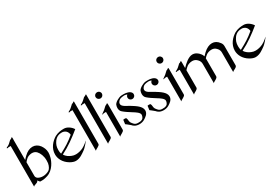

<svg xmlns="http://www.w3.org/2000/svg" viewBox="37 -1493 3380 2360"><g transform="rotate(-30 1727.0 -313.0)"><path d="M179.2 -332C202.1 -349.1 235.8 -354 251 -354C274.9 -354 297.9 -346.2 314.9 -328.1C342.8 -297.9 363.8 -248 363.8 -188C363.8 -175.8 362.8 -163.1 361.8 -147.9C355 -106 333 -71.8 314.9 -62C283.2 -44.9 253.9 -39.1 229 -39.1C203.1 -39.1 180.2 -45.9 164.1 -55.2C150.9 -62 140.1 -75.2 138.2 -92.8V-290C148.9 -303.2 168 -325.2 179.2 -332ZM134.8 -647C130.9 -647 127 -643.1 118.2 -634.8C112.8 -629.9 102.1 -628.9 102.1 -628.9L61 -590.8C43 -576.2 14.2 -566.9 14.2 -563C14.2 -558.1 25.9 -555.2 28.8 -555.2C33.2 -555.2 34.2 -560.1 34.2 -560.1H69.8V17.1C81.1 -2.9 138.2 0 138.2 -29.8C147 -26.9 159.2 0 168.9 0C212.9 0 219.2 1 272.9 -15.1C367.2 -45.9 412.1 -149.9 422.9 -195.8C429.2 -220.2 432.1 -240.2 432.1 -257.8C432.1 -301.8 416 -335.9 395 -366.2C369.1 -400.9 334 -418.9 295.9 -418.9C256.8 -418.9 214.8 -399.9 174.8 -360.8C165 -353 149.9 -334 138.2 -321.8V-606V-609.9C138.2 -612.8 139.2 -617.2 139.2 -621.1C139.2 -632.8 138.2 -647 134.8 -647Z M777.8 -311C699.7 -246.1 654.8 -219.2 559.6 -168.9C553.7 -185.1 551.8 -204.1 551.8 -225.1C551.8 -271 564 -303.2 588.9 -337.9C600.6 -354 618.7 -370.1 638.7 -378.9C660.6 -389.2 684.6 -390.1 698.7 -390.1C717.8 -390.1 738.8 -380.9 752 -369.1C768.6 -354 777.8 -329.1 777.8 -311ZM860.8 -342.8C835 -383.8 787.6 -418 741.7 -418C697.8 -418 657.7 -413.1 611.8 -389.2C551.8 -353 489.7 -287.1 489.7 -195.8C489.7 -139.2 518.6 -70.8 596.7 -24.9C623.5 -9.8 649.9 0 673.8 0C734.9 0 783.7 -41 810.5 -59.1C848.6 -83 906.7 -158.2 902.8 -158.2C902.8 -158.2 864.7 -118.2 818.8 -95.2C787.6 -80.1 749.5 -69.8 714.8 -69.8C694.8 -69.8 675.8 -73.2 659.7 -80.1C627.9 -92.8 592.8 -111.8 572.8 -148.9C676.8 -200.2 769.5 -268.1 860.8 -342.8Z M1016.6 -630.9C1016.6 -643.1 1017.6 -647 1013.7 -647C1008.3 -647 1001.5 -641.1 997.6 -637.2C991.2 -631.8 980.5 -631.8 980.5 -631.8C980.5 -631.8 959.5 -610.8 939.5 -594.2C922.4 -578.1 893.6 -568.8 893.6 -564C893.6 -560.1 904.3 -557.1 908.2 -557.1C911.6 -557.1 912.6 -562 912.6 -562H948.2V15.1C959.5 -3.9 1016.6 -16.1 1016.6 -43Z M1189.5 -630.9C1189.5 -643.1 1190.4 -647 1186.5 -647C1181.2 -647 1174.3 -641.1 1170.4 -637.2C1164.1 -631.8 1153.3 -631.8 1153.3 -631.8C1153.3 -631.8 1132.3 -610.8 1112.3 -594.2C1095.2 -578.1 1066.4 -568.8 1066.4 -564C1066.4 -560.1 1077.1 -557.1 1081.1 -557.1C1084.5 -557.1 1085.4 -562 1085.4 -562H1121.1V15.1C1132.3 -3.9 1189.5 -16.1 1189.5 -43Z M1357.9 -422.9C1353 -422.9 1347.2 -417 1341.3 -413.1C1335.9 -408.2 1326.2 -407.2 1326.2 -407.2C1326.2 -407.2 1305.2 -386.2 1285.2 -369.1C1265.1 -352.1 1238.3 -337.9 1238.3 -333C1238.3 -329.1 1249 -332 1252 -332C1256.3 -332 1257.3 -336.9 1257.3 -336.9H1293.9V14.2C1305.2 -4.9 1362.3 -17.1 1362.3 -44.9V-384.8C1362.3 -397.9 1363.3 -422.9 1357.9 -422.9ZM1363.3 -558.1C1363.3 -583 1343.3 -602.1 1319.3 -602.1C1293.9 -602.1 1273.9 -583 1273.9 -558.1C1273.9 -534.2 1293.9 -514.2 1319.3 -514.2C1343.3 -514.2 1363.3 -534.2 1363.3 -558.1Z M1692.9 -377.9C1674.8 -408.2 1626 -418 1590.8 -418C1545.9 -418 1539.1 -417 1499 -397C1478 -386.2 1458 -370.1 1448.7 -354C1442.9 -339.8 1439 -324.2 1439 -308.1C1439 -285.2 1445.8 -262.2 1464.8 -247.1C1497.1 -219.2 1525.9 -201.2 1573.7 -170.9C1610.8 -147.9 1656.7 -119.1 1656.7 -88.9C1656.7 -74.2 1647.9 -43.9 1628.9 -34.2C1607.9 -22 1590.8 -22.9 1566.9 -22.9C1521 -22.9 1504.9 -55.2 1489.7 -75.2C1477.1 -94.2 1482.9 -125 1472.7 -143.1C1465.8 -154.8 1429.7 -147.9 1429.7 -147.9L1421.9 -88.9C1421.9 -88.9 1462.9 -59.1 1481 -42C1497.1 -22 1524.9 0 1576.7 0C1601.1 0 1629.9 -5.9 1652.8 -21C1675.8 -36.1 1721.7 -62 1721.7 -111.8C1721.7 -171.9 1649.9 -214.8 1591.8 -251C1555.7 -273.9 1489.7 -296.9 1489.7 -335.9C1489.7 -367.2 1519 -386.2 1530.8 -391.1C1541 -395 1564.9 -400.9 1587.9 -400.9C1591.8 -400.9 1594.7 -400.9 1599.1 -399.9C1609.9 -398.9 1620.1 -396 1627.9 -391.1C1616.7 -381.8 1609.9 -370.1 1609.9 -355C1609.9 -331.1 1629.9 -312 1654.8 -312C1678.7 -312 1698.7 -331.1 1698.7 -355C1698.7 -363.8 1696.8 -372.1 1692.9 -377.9Z M2037.6 -377.9C2019.5 -408.2 1970.7 -418 1935.5 -418C1890.6 -418 1883.8 -417 1843.8 -397C1822.8 -386.2 1802.7 -370.1 1793.5 -354C1787.6 -339.8 1783.7 -324.2 1783.7 -308.1C1783.7 -285.2 1790.5 -262.2 1809.6 -247.1C1841.8 -219.2 1870.6 -201.2 1918.5 -170.9C1955.6 -147.9 2001.5 -119.1 2001.5 -88.9C2001.5 -74.2 1992.7 -43.9 1973.6 -34.2C1952.6 -22 1935.5 -22.9 1911.6 -22.9C1865.7 -22.9 1849.6 -55.2 1834.5 -75.2C1821.8 -94.2 1827.6 -125 1817.4 -143.1C1810.5 -154.8 1774.4 -147.9 1774.4 -147.9L1766.6 -88.9C1766.6 -88.9 1807.6 -59.1 1825.7 -42C1841.8 -22 1869.6 0 1921.4 0C1945.8 0 1974.6 -5.9 1997.6 -21C2020.5 -36.1 2066.4 -62 2066.4 -111.8C2066.4 -171.9 1994.6 -214.8 1936.5 -251C1900.4 -273.9 1834.5 -296.9 1834.5 -335.9C1834.5 -367.2 1863.8 -386.2 1875.5 -391.1C1885.7 -395 1909.7 -400.9 1932.6 -400.9C1936.5 -400.9 1939.5 -400.9 1943.8 -399.9C1954.6 -398.9 1964.8 -396 1972.7 -391.1C1961.4 -381.8 1954.6 -370.1 1954.6 -355C1954.6 -331.1 1974.6 -312 1999.5 -312C2023.4 -312 2043.5 -331.1 2043.5 -355C2043.5 -363.8 2041.5 -372.1 2037.6 -377.9Z M2225.1 -422.9C2220.2 -422.9 2214.4 -417 2208.5 -413.1C2203.1 -408.2 2193.4 -407.2 2193.4 -407.2C2193.4 -407.2 2172.4 -386.2 2152.3 -369.1C2132.3 -352.1 2105.5 -337.9 2105.5 -333C2105.5 -329.1 2116.2 -332 2119.1 -332C2123.5 -332 2124.5 -336.9 2124.5 -336.9H2161.1V14.2C2172.4 -4.9 2229.5 -17.1 2229.5 -44.9V-384.8C2229.5 -397.9 2230.5 -422.9 2225.1 -422.9ZM2230.5 -558.1C2230.5 -583 2210.4 -602.1 2186.5 -602.1C2161.1 -602.1 2141.1 -583 2141.1 -558.1C2141.1 -534.2 2161.1 -514.2 2186.5 -514.2C2210.4 -514.2 2230.5 -534.2 2230.5 -558.1Z M2402.8 -418C2398.9 -418 2396 -417 2386.2 -409.2C2380.9 -403.8 2370.1 -403.8 2370.1 -403.8C2370.1 -403.8 2350.1 -382.8 2330.1 -366.2C2312 -350.1 2283.2 -340.8 2283.2 -335.9C2283.2 -332 2293.9 -329.1 2296.9 -329.1C2300.3 -329.1 2302.2 -333 2302.2 -333H2337.9V20C2348.1 1 2406.2 -12.2 2406.2 -40V-285.2C2415 -298.8 2438 -318.8 2450.2 -328.1C2462.9 -336.9 2493.2 -349.1 2522.9 -349.1C2544.9 -349.1 2568.8 -341.8 2585.9 -324.2C2597.2 -312 2619.1 -296.9 2619.1 -250V21C2627.9 2 2686 -8.8 2686 -40V-293.9C2697.3 -307.1 2713.9 -324.2 2726.1 -331.1C2739.3 -340.8 2768.1 -352.1 2797.9 -352.1C2821.3 -352.1 2844.2 -345.2 2860.8 -327.1C2872.1 -314.9 2893.1 -299.8 2893.1 -253.9V21C2904.3 2 2960 -5.9 2960 -37.1V-310.1C2960 -336.9 2948.2 -354 2939.9 -363.8C2914.1 -399.9 2879.9 -418 2843.3 -418C2803.2 -418 2762.2 -398.9 2721.2 -360.8C2710 -351.1 2696.3 -335.9 2684.1 -323.2C2679.2 -340.8 2670.9 -354 2665 -360.8C2639.2 -396 2604 -418 2564.9 -418C2509.3 -418 2446.3 -360.8 2406.2 -317.9V-394C2406.2 -405.8 2406.2 -418 2402.8 -418Z M3329.1 -311C3251 -246.1 3206.1 -219.2 3110.8 -168.9C3105 -185.1 3103 -204.1 3103 -225.1C3103 -271 3115.2 -303.2 3140.1 -337.9C3151.9 -354 3169.9 -370.1 3189.9 -378.9C3211.9 -389.2 3235.8 -390.1 3250 -390.1C3269 -390.1 3290 -380.9 3303.2 -369.1C3319.8 -354 3329.1 -329.1 3329.1 -311ZM3412.1 -342.8C3386.2 -383.8 3338.9 -418 3293 -418C3249 -418 3209 -413.1 3163.1 -389.2C3103 -353 3041 -287.1 3041 -195.8C3041 -139.2 3069.8 -70.8 3147.9 -24.9C3174.8 -9.8 3201.2 0 3225.1 0C3286.1 0 3335 -41 3361.8 -59.1C3399.9 -83 3458 -158.2 3454.1 -158.2C3454.1 -158.2 3416 -118.2 3370.1 -95.2C3338.9 -80.1 3300.8 -69.8 3266.1 -69.8C3246.1 -69.8 3227.1 -73.2 3210.9 -80.1C3179.2 -92.8 3144 -111.8 3124 -148.9C3228 -200.2 3320.8 -268.1 3412.1 -342.8Z"/></g></svg>

Font: Pierce
Style: Roman
Weight: 500
Version: Version 0.2.0